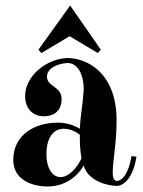

<svg xmlns="http://www.w3.org/2000/svg" viewBox="-20 -636 516 695"><path d="M402 19C391 17 388 6 388 -13C388 -51 402 -118 402 -200C402 -375 293 -426 223 -426C148 -423 71 -361 71 -289C71 -236 106 -215 138 -215C170 -215 203 -230 203 -278C203 -323 150 -323 150 -358C150 -390 190 -406 224 -408C260 -408 283 -370 283 -311C283 -306 282 -300 279 -266C276 -238 270 -203 269 -170C242 -186 216 -192 188 -192C106 -192 28 -148 28 -57C28 15 96 39 153 39C210 39 257 8 283 -37C299 21 372 37 404 37C404 37 457 38 474 -69L456 -71C441 20 404 19 404 19ZM275 -63C259 -29 230 5 199 5C168 5 148 -30 148 -77C148 -133 170 -170 211 -170C228 -170 251 -163 269 -148V-135C269 -110 271 -85 275 -63ZM119 -456 130 -444 232 -505 334 -444 345 -456 234 -616Z"/></svg>

Font: Purple Purse
Style: Regular
Weight: 400
Designer: Astigmatic (AOETI)
Foundry: Astigmatic (AOETI)
Version: Version 1.000